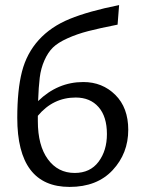

<svg xmlns="http://www.w3.org/2000/svg" viewBox="-20 -731 566 756"><path d="M308 -408Q383 -408 434 -357.5Q485 -307 485 -220Q485 -127 423.5 -61Q362 5 254 5Q48 5 48 -267Q48 -377 66.5 -449Q85 -521 132.5 -573.5Q180 -626 254.5 -656.5Q329 -687 449 -711L443 -634Q372 -620 327.5 -608.5Q283 -597 245.5 -580Q208 -563 188.5 -544Q169 -525 155 -493.5Q141 -462 136.5 -425.5Q132 -389 130 -333Q207 -408 308 -408ZM274 -50Q335 -50 368 -94Q401 -138 401 -203Q401 -272 368 -309.5Q335 -347 278 -347Q189 -347 129 -275V-254Q129 -158 168.5 -104Q208 -50 274 -50Z"/></svg>

Font: EauTest Medium
Style: Italic
Weight: 500
Italic angle: -12°
Designer: Christian Thalmann (Catharsis Fonts)
Version: Version 0.001;PS 000.001;hotconv 1.0.88;makeotf.lib2.5.64775